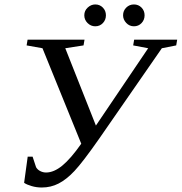

<svg xmlns="http://www.w3.org/2000/svg" viewBox="-20 -833 816 863"><path d="M99.6 -628.9 104 -654.8H359.9L355.5 -628.9L273.4 -616.2L411.1 -268.6L646 -616.2L578.6 -628.9L583 -654.8H776.4L772 -628.9L707.5 -616.2L426.3 -210.4Q351.1 -103 314.7 -64.5Q278.3 -25.9 243.4 -8.1Q208.5 9.8 168 9.8Q144 9.8 122.3 3.4Q100.6 -2.9 88.4 -11.2L104.5 -128.9H126.5L142.1 -81.5Q148.4 -70.3 160.9 -64Q173.3 -57.6 187 -57.6Q222.2 -57.6 260 -88.6Q297.9 -119.6 345.2 -187L170.9 -616.2ZM629.9 -764.2Q629.9 -743.7 616.2 -729.2Q602.5 -714.8 582 -714.8Q561.5 -714.8 547.4 -730Q533.2 -745.1 533.2 -764.2Q533.2 -784.7 547.4 -798.8Q561.5 -813 582 -813Q602.5 -813 616.2 -798.8Q629.9 -784.7 629.9 -764.2ZM456.1 -764.2Q456.1 -743.7 442.4 -729.2Q428.7 -714.8 408.2 -714.8Q388.2 -714.8 373.5 -729.5Q358.9 -744.1 358.9 -764.2Q358.9 -784.7 374 -798.8Q389.2 -813 408.2 -813Q428.7 -813 442.4 -798.8Q456.1 -784.7 456.1 -764.2Z"/></svg>

Font: Liberation Serif
Style: Italic
Weight: 400
Italic angle: -16.333°
Designer: Steve Matteson
Foundry: Ascender Corporation
Version: Version 2.1.5